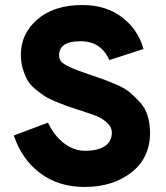

<svg xmlns="http://www.w3.org/2000/svg" viewBox="-20 -732 661 764"><path d="M316 12Q214 12 140.5 -42.5Q67 -97 35 -193L171 -244Q195 -193 234 -162.5Q273 -132 320 -132Q369 -132 397 -150.5Q425 -169 425 -204Q425 -227 404.5 -245Q384 -263 361.5 -271.5Q339 -280 292 -295Q261 -305 245.5 -310.5Q230 -316 201 -328Q172 -340 157 -350Q142 -360 121 -377Q100 -394 89.5 -412.5Q79 -431 71 -457.5Q63 -484 63 -514Q63 -598 129 -655Q195 -712 308 -712Q402 -712 466 -663Q530 -614 551 -537L415 -493Q382 -568 300 -568Q215 -568 215 -511Q215 -498 223 -488Q231 -478 252 -468Q273 -458 286.5 -453Q300 -448 334 -436Q370 -424 389.5 -417Q409 -410 443 -395.5Q477 -381 496.5 -364.5Q516 -348 537 -325Q558 -302 567.5 -271Q577 -240 577 -203Q577 -104 503 -46Q429 12 316 12Z"/></svg>

Font: Overpass Heavy
Style: Regular
Weight: 900
Designer: Delve Withrington, Thomas Jockin
Foundry: Delve Fonts
Version: Version 3.000;DELV;Overpass